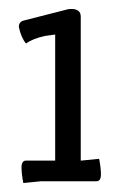

<svg xmlns="http://www.w3.org/2000/svg" viewBox="-20 -675 261 428"><path d="M139 -655Q160 -655 160 -638V-317H161L201 -321Q205 -301 205 -286Q205 -271 195 -271H72L32 -267Q28 -287 28 -302Q28 -317 38 -317H103V-598L81 -595Q53 -589 38 -578Q27 -591 22 -615Q22 -626 32 -629L130 -654Q134 -655 139 -655Z"/></svg>

Font: Medula One
Style: Regular
Weight: 400
Designer: Luciano Vergara
Foundry: Luciano Vergara
Version: Version 1.002